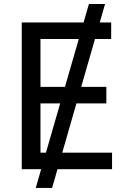

<svg xmlns="http://www.w3.org/2000/svg" viewBox="-20 -839 641 952"><path d="M157.2 92.8 420.9 -819.3H501L238.3 92.8ZM87.9 0V-727.5H531.2V-645.5H180.7V-408.2H507.3V-326.2H180.7V-82H535.6V0Z"/></svg>

Font: Adwaita Sans
Style: Regular
Weight: 400
Designer: Rasmus Andersson
Foundry: rsms
Version: Version 4.001;git-9221beed3